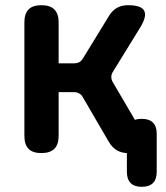

<svg xmlns="http://www.w3.org/2000/svg" viewBox="-20 -580 640 740"><path d="M526 140Q498 140 483.5 125.5Q469 111 469 82V10Q447 9 430 -1Q412 -12 399 -34L300 -204Q295 -214 286 -219.5Q277 -225 265 -225H206V-56Q206 -23 189.5 -6.5Q173 10 139.5 10Q106 10 90 -6.5Q74 -23 74 -56V-494Q74 -527 90 -543.5Q106 -560 139.5 -560Q173 -560 189.5 -543.5Q206 -527 206 -494V-336H266Q278 -336 286.5 -341Q295 -346 301 -357L399 -517Q412 -539 430.5 -549.5Q449 -560 473 -560Q524 -560 535.5 -539Q547 -518 521 -475L415 -303Q409 -293 409 -283Q409 -273 415 -263L500 -118Q511 -122 526 -122Q555 -122 569.5 -107.5Q584 -93 584 -65V82Q584 111 569.5 125.5Q555 140 526 140Z"/></svg>

Font: Maple Mono NL
Style: Bold
Weight: 700
Monospace: yes
Designer: subframe7536
Version: Version 7.000